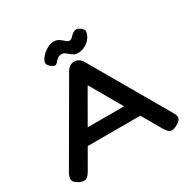

<svg xmlns="http://www.w3.org/2000/svg" viewBox="-192 -1055 1243 1253"><g transform="rotate(-30 429.5 -428.0)"><path d="M816 -76Q828 -57 828.5 -42.5Q829 -28 819 -17Q809 -6 788 5Q758 21 740.5 14Q723 7 705 -23L422 -514L140 -24Q122 6 104 12.5Q86 19 56 5Q36 -6 26.5 -17Q17 -28 18 -42.5Q19 -57 29 -78L365 -657Q373 -671 388 -681.5Q403 -692 423 -692Q437 -692 447.5 -687Q458 -682 466.5 -674Q475 -666 480 -657ZM191 -170 240 -276H599L648 -170ZM371 -872Q396 -872 412.5 -860Q429 -848 441.5 -836.5Q454 -825 466 -825Q477 -825 485.5 -833Q494 -841 502.5 -850Q511 -859 522 -863Q530 -868 540.5 -867.5Q551 -867 561 -860Q581 -847 587 -834Q593 -821 584 -804Q578 -784 561 -766Q544 -748 521 -737.5Q498 -727 474 -727Q452 -727 435.5 -739Q419 -751 405 -763Q391 -775 377 -775Q357 -775 344.5 -765.5Q332 -756 325 -746Q318 -736 308 -732.5Q298 -729 279 -742Q259 -757 255 -771Q251 -785 263 -804Q273 -821 291.5 -837Q310 -853 331 -862.5Q352 -872 371 -872Z"/></g></svg>

Font: Fredoka SemiExpanded Medium
Style: Regular
Weight: 500
Width: 6
Designer: Ben Nathan
Foundry: Milena B. Brandão, Ben Nathan
Version: Version 2.001